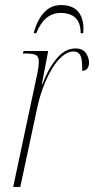

<svg xmlns="http://www.w3.org/2000/svg" viewBox="-20 -737 371 757"><path d="M126 -442Q130 -460 131.5 -473Q133 -486 133 -493Q133 -515 120.5 -520.5Q108 -526 83 -526H70L73 -536H170L145 -405H147Q171 -468 204 -507Q237 -546 277 -546Q306 -546 318.5 -528Q331 -510 331 -490Q331 -476 324.5 -467Q318 -458 304 -458V-470Q304 -508 295.5 -521Q287 -534 271 -534Q247 -534 224.5 -514.5Q202 -495 183 -462.5Q164 -430 150 -392Q136 -354 128 -318L60 0H32ZM113 -606Q125 -655 152 -686Q179 -717 221 -717Q269 -717 291 -687.5Q313 -658 308 -606H298Q298 -647 277.5 -666.5Q257 -686 219 -686Q155 -686 123 -606Z"/></svg>

Font: Noto Serif Display ExtraCondensed Thin
Style: Italic
Weight: 100
Width: 2
Italic angle: -12°
Designer: Monotype Design Team
Foundry: Monotype Imaging Inc.
Version: Version 2.009